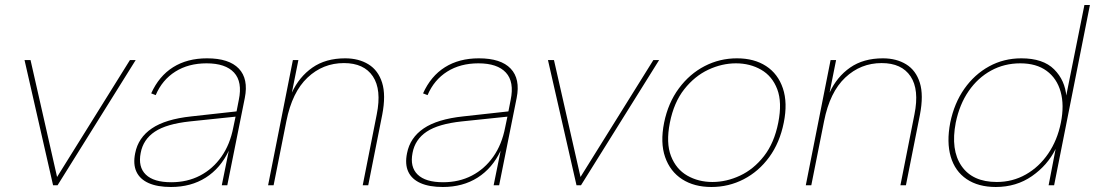

<svg xmlns="http://www.w3.org/2000/svg" viewBox="-20 -740 4374 767"><path d="M102 -500 208 -33 499 -500H522L210 0H192L78 -500Z M866 0 894 -138Q861 -68 802 -30.5Q743 7 663 7Q609 7 574 -8.5Q539 -24 525 -54Q511 -84 520 -128Q532 -190 586.5 -227Q641 -264 744 -275L925 -295L934 -341Q949 -413 915 -450Q881 -487 805 -487Q733 -487 680.5 -454Q628 -421 602 -360L584 -367Q615 -436 671.5 -471.5Q728 -507 807 -507Q895 -507 934 -466Q973 -425 958 -349L888 0ZM921 -274 739 -255Q645 -245 598.5 -214Q552 -183 542 -129Q531 -73 562.5 -42.5Q594 -12 664 -12Q728 -12 779 -38.5Q830 -65 864.5 -114Q899 -163 912 -231Z M1150 -500H1172L1146 -370Q1175 -433 1228 -470Q1281 -507 1359 -507Q1413 -507 1452 -483Q1491 -459 1506.5 -409.5Q1522 -360 1507 -282L1451 0H1429L1485 -283Q1505 -382 1469.5 -435Q1434 -488 1354 -488Q1270 -488 1208.5 -430Q1147 -372 1124 -256L1073 0H1051Z M1952 0 1980 -138Q1947 -68 1888 -30.5Q1829 7 1749 7Q1695 7 1660 -8.5Q1625 -24 1611 -54Q1597 -84 1606 -128Q1618 -190 1672.5 -227Q1727 -264 1830 -275L2011 -295L2020 -341Q2035 -413 2001 -450Q1967 -487 1891 -487Q1819 -487 1766.5 -454Q1714 -421 1688 -360L1670 -367Q1701 -436 1757.5 -471.5Q1814 -507 1893 -507Q1981 -507 2020 -466Q2059 -425 2044 -349L1974 0ZM2007 -274 1825 -255Q1731 -245 1684.5 -214Q1638 -183 1628 -129Q1617 -73 1648.5 -42.5Q1680 -12 1750 -12Q1814 -12 1865 -38.5Q1916 -65 1950.5 -114Q1985 -163 1998 -231Z M2193 -500 2299 -33 2590 -500H2613L2301 0H2283L2169 -500Z M2822 7Q2753 7 2705 -24Q2657 -55 2637 -112.5Q2617 -170 2633 -250Q2649 -329 2692 -387Q2735 -445 2795 -476Q2855 -507 2924 -507Q2993 -507 3040.5 -476Q3088 -445 3107.5 -387Q3127 -329 3111 -250Q3095 -170 3053 -112.5Q3011 -55 2951 -24Q2891 7 2822 7ZM2826 -13Q2882 -13 2936.5 -38.5Q2991 -64 3032 -116.5Q3073 -169 3089 -250Q3105 -331 3085 -383.5Q3065 -436 3020.5 -461.5Q2976 -487 2920 -487Q2864 -487 2809.5 -461.5Q2755 -436 2713.5 -383.5Q2672 -331 2656 -250Q2640 -169 2660.5 -116.5Q2681 -64 2725.5 -38.5Q2770 -13 2826 -13Z M3298 -500H3320L3294 -370Q3323 -433 3376 -470Q3429 -507 3507 -507Q3561 -507 3600 -483Q3639 -459 3654.5 -409.5Q3670 -360 3655 -282L3599 0H3577L3633 -283Q3653 -382 3617.5 -435Q3582 -488 3502 -488Q3418 -488 3356.5 -430Q3295 -372 3272 -256L3221 0H3199Z M4240 -354 4238 -351 4312 -720H4334L4191 0H4169L4197 -145Q4165 -80 4102.5 -36.5Q4040 7 3958 7Q3888 7 3841.5 -24.5Q3795 -56 3778 -114Q3761 -172 3776 -250Q3792 -328 3832.5 -385.5Q3873 -443 3931.5 -475Q3990 -507 4060 -507Q4147 -507 4191 -463Q4235 -419 4240 -354ZM3798 -250Q3777 -141 3821 -77Q3865 -13 3962 -13Q4025 -13 4078 -43Q4131 -73 4167.5 -126.5Q4204 -180 4218 -250Q4232 -320 4217 -373.5Q4202 -427 4161 -457Q4120 -487 4056 -487Q3992 -487 3939 -458Q3886 -429 3849.5 -376Q3813 -323 3798 -250Z"/></svg>

Font: Albert Sans Thin
Style: Italic
Weight: 250
Italic angle: -11.25°
Designer: Andreas Rasmussen
Foundry: a.Foundry
Version: Version 1.025